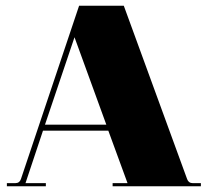

<svg xmlns="http://www.w3.org/2000/svg" viewBox="-20 -650 725 670"><path d="M4 0V-11H34Q48 -11 53 -25L256 -630H412L633 -25Q638 -11 652 -11H681V0H373V-11H425L358 -194H130L69 -11H140V0ZM137 -215H351L240 -520Z"/></svg>

Font: Arapey Black-Display
Style: Regular
Weight: 900
Designer: Eduardo Rodriguez Tunni
Foundry: Eduardo Rodriguez Tunni
Version: Version 4.000